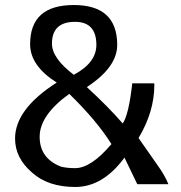

<svg xmlns="http://www.w3.org/2000/svg" viewBox="-20 -734 720 765"><path d="M447 -555Q447 -714 274 -714Q100 -714 100 -558Q100 -472 206 -405Q40 -299 40 -182Q40 -105 107 -47Q171 11 280 11Q390 11 476 -106L527 0H651Q637 -35 609 -74L532 -184Q595 -289 595 -396Q595 -401 594 -402H507Q493 -277 469 -242Q412 -308 326 -387Q447 -466 447 -555ZM187 -560Q187 -647 279 -647Q364 -647 364 -555Q364 -484 274 -436Q187 -502 187 -560ZM279 -64Q248 -64 223 -70Q138 -103 138 -189Q138 -275 256 -360Q365 -254 424 -160Q343 -64 279 -64Z"/></svg>

Font: Sawarabi Gothic
Style: Regular
Weight: 400
Designer: mshio (mshio@users.sourceforge.jp)
Version: Version 20141215